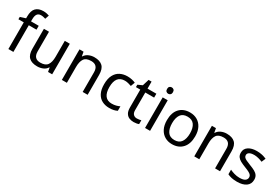

<svg xmlns="http://www.w3.org/2000/svg" viewBox="72 -1836 4236 2916"><g transform="rotate(30 2190.5 -377.5)"><path d="M332 -468H197V0H109V-468H15V-509L109 -539V-570Q109 -674 155 -719.5Q201 -765 283 -765Q315 -765 341.5 -759.5Q368 -754 387 -747L364 -678Q348 -683 327 -688Q306 -693 284 -693Q240 -693 218.5 -663.5Q197 -634 197 -571V-536H332Z M877 -536V0H805L792 -71H788Q762 -29 716 -9.5Q670 10 618 10Q521 10 472 -36.5Q423 -83 423 -185V-536H512V-191Q512 -63 631 -63Q720 -63 754.5 -113Q789 -163 789 -257V-536Z M1305 -546Q1401 -546 1450 -499.5Q1499 -453 1499 -349V0H1412V-343Q1412 -472 1292 -472Q1203 -472 1169 -422Q1135 -372 1135 -278V0H1047V-536H1118L1131 -463H1136Q1162 -505 1208 -525.5Q1254 -546 1305 -546Z M1880 10Q1809 10 1753.5 -19Q1698 -48 1666.5 -109Q1635 -170 1635 -265Q1635 -364 1668 -426Q1701 -488 1757.5 -517Q1814 -546 1886 -546Q1927 -546 1965 -537.5Q2003 -529 2027 -517L2000 -444Q1976 -453 1944 -461Q1912 -469 1884 -469Q1726 -469 1726 -266Q1726 -169 1764.5 -117.5Q1803 -66 1879 -66Q1923 -66 1956.5 -75Q1990 -84 2018 -97V-19Q1991 -5 1958.5 2.5Q1926 10 1880 10Z M2324 -62Q2344 -62 2365 -65.5Q2386 -69 2399 -73V-6Q2385 1 2359 5.5Q2333 10 2309 10Q2267 10 2231.5 -4.5Q2196 -19 2174 -55Q2152 -91 2152 -156V-468H2076V-510L2153 -545L2188 -659H2240V-536H2395V-468H2240V-158Q2240 -109 2263.5 -85.5Q2287 -62 2324 -62Z M2551 -737Q2571 -737 2586.5 -723.5Q2602 -710 2602 -681Q2602 -653 2586.5 -639Q2571 -625 2551 -625Q2529 -625 2514 -639Q2499 -653 2499 -681Q2499 -710 2514 -723.5Q2529 -737 2551 -737ZM2594 -536V0H2506V-536Z M3230 -269Q3230 -136 3162.5 -63Q3095 10 2980 10Q2909 10 2853.5 -22.5Q2798 -55 2766 -117.5Q2734 -180 2734 -269Q2734 -402 2801 -474Q2868 -546 2983 -546Q3056 -546 3111.5 -513.5Q3167 -481 3198.5 -419.5Q3230 -358 3230 -269ZM2825 -269Q2825 -174 2862.5 -118.5Q2900 -63 2982 -63Q3063 -63 3101 -118.5Q3139 -174 3139 -269Q3139 -364 3101 -418Q3063 -472 2981 -472Q2899 -472 2862 -418Q2825 -364 2825 -269Z M3627 -546Q3723 -546 3772 -499.5Q3821 -453 3821 -349V0H3734V-343Q3734 -472 3614 -472Q3525 -472 3491 -422Q3457 -372 3457 -278V0H3369V-536H3440L3453 -463H3458Q3484 -505 3530 -525.5Q3576 -546 3627 -546Z M4336 -148Q4336 -70 4278 -30Q4220 10 4122 10Q4066 10 4025.5 1Q3985 -8 3954 -24V-104Q3986 -88 4031.5 -74.5Q4077 -61 4124 -61Q4191 -61 4221 -82.5Q4251 -104 4251 -140Q4251 -160 4240 -176Q4229 -192 4200.5 -208Q4172 -224 4119 -244Q4067 -264 4030 -284Q3993 -304 3973 -332Q3953 -360 3953 -404Q3953 -472 4008.5 -509Q4064 -546 4154 -546Q4203 -546 4245.5 -536.5Q4288 -527 4325 -510L4295 -440Q4261 -454 4224 -464Q4187 -474 4148 -474Q4094 -474 4065.5 -456.5Q4037 -439 4037 -409Q4037 -387 4050 -371.5Q4063 -356 4093.5 -341.5Q4124 -327 4175 -307Q4226 -288 4262 -268Q4298 -248 4317 -219.5Q4336 -191 4336 -148Z"/></g></svg>

Font: Noto Sans Lepcha
Style: Regular
Weight: 400
Designer: Monotype Design Team
Foundry: Monotype Imaging Inc.
Version: Version 2.006; ttfautohint (v1.8.4.7-5d5b)